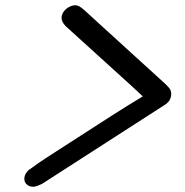

<svg xmlns="http://www.w3.org/2000/svg" viewBox="-20 -632 706 733"><path d="M74 41Q76 33 82 25.5Q88 18 91 16Q94 14 104 7Q134 -16 246 -87L409 -192Q459 -224 525 -264Q522 -267 506 -282Q490 -297 480 -306L232 -531Q211 -552 216 -572Q220 -589 236 -600.5Q252 -612 268 -612Q281 -612 300 -595L614 -309Q621 -302 625.5 -296.5Q630 -291 631.5 -286Q633 -281 633.5 -278Q634 -275 633.5 -271Q633 -267 633 -266Q631 -253 623.5 -244Q616 -235 594 -222L142 69Q118 81 107 81Q90 81 80 70Q70 59 74 41Z"/></svg>

Font: Coval
Style: ExtraBold Italic
Weight: 800
Foundry: Context Ltd
Version: Version 001.000